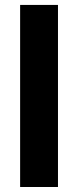

<svg xmlns="http://www.w3.org/2000/svg" viewBox="-20 -747 312 767"><path d="M211.6 -727.3H60.4V0H211.6Z"/></svg>

Font: Magic Ui Pro
Style: Bold
Weight: 700
Designer: Stefan Endress, Andreas Faust
Version: Version 1.000;FEAKit 1.0